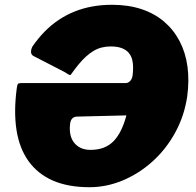

<svg xmlns="http://www.w3.org/2000/svg" viewBox="-20 -772 818 802"><path d="M534 -458Q536 -474 536 -491Q536 -508 532 -523.5Q528 -539 517.5 -551.5Q507 -564 488.5 -571Q470 -578 442 -578Q422 -578 404.5 -573.5Q387 -569 371 -559.5Q355 -550 339 -535.5Q323 -521 307.5 -502Q292 -483 275 -459Q271 -458 266 -461Q261 -464 250 -471L120 -538Q102 -548 115 -577Q139 -612 166.5 -640Q194 -668 225.5 -689Q257 -710 292 -724Q327 -738 366 -745Q405 -752 448 -752Q516 -752 570.5 -734Q625 -716 665 -682Q705 -648 730 -600.5Q755 -553 763 -494.5Q771 -436 762 -369Q750 -288 712 -218.5Q674 -149 617.5 -98Q561 -47 493 -18.5Q425 10 354 10Q265 10 201.5 -17.5Q138 -45 99.5 -98.5Q61 -152 49 -228.5Q37 -305 50 -403Q52 -416 54 -420.5Q56 -425 72 -425H505Q515 -425 523.5 -433.5Q532 -442 534 -458ZM303 -285Q277 -285 273 -256Q270 -233 273.5 -213Q277 -193 288 -178Q299 -163 316.5 -154.5Q334 -146 358 -146Q390 -146 414 -155.5Q438 -165 455.5 -183.5Q473 -202 486 -229Q499 -256 508 -290Z"/></svg>

Font: Libre Franklin Black
Style: Italic
Weight: 900
Italic angle: -8°
Designer: Pablo Impallari, Rodrigo Fuenzalida, Nhung Nguyen
Foundry: Impallari Type
Version: Version 3.000